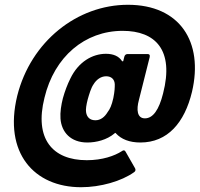

<svg xmlns="http://www.w3.org/2000/svg" viewBox="-20 -694 835 803"><path d="M515 -674C303 -674 109 -521 52 -293C-6 -54 123 89 319 89C400 89 488 64 541 26C547 22 548 16 545 10L505 -60C502 -66 496 -67 490 -62C459 -42 408 -24 343 -24C199 -24 123 -114 166 -285C207 -457 335 -565 493 -565C630 -565 709 -485 662 -303C645 -235 620 -199 586 -199C553 -199 550 -236 561 -276L606 -455C608 -464 605 -468 597 -468H514C508 -468 502 -465 500 -457L496 -441C496 -437 493 -436 490 -439C477 -459 454 -469 423 -469C367 -469 308 -436 274 -365C262 -341 251 -312 243 -283C236 -256 231 -224 233 -198C237 -141 276 -98 345 -98C383 -98 427 -109 459 -136C461 -139 463 -139 465 -136C487 -112 521 -98 567 -98C681 -98 752 -181 783 -310C832 -519 732 -674 515 -674ZM379 -191C356 -191 343 -204 340 -225C338 -236 341 -256 347 -279C353 -300 361 -327 371 -341C383 -361 402 -375 424 -375C446 -375 459 -362 460 -342C460 -329 460 -314 454 -284C447 -253 440 -238 430 -225C418 -205 401 -191 379 -191Z"/></svg>

Font: Barlow ExtraBold
Style: Italic
Weight: 800
Italic angle: -7°
Designer: Jeremy Tribby
Foundry: Tribby Type
Version: Version 1.422;hotconv 1.0.109;makeotfexe 2.5.65596